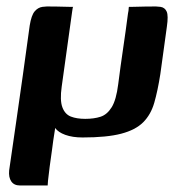

<svg xmlns="http://www.w3.org/2000/svg" viewBox="-20 -419 557 588"><path d="M233 2Q202 2 180 -6Q158 -14 149 -27Q145 -1 143 12Q141 25 139.5 38.5Q138 52 134 78Q133 83 132 92.5Q131 102 129.5 113.5Q128 125 127 134.5Q126 144 126 149Q104 149 83 149Q62 149 41 149Q23 149 14.5 136.5Q6 124 8 103Q20 21 30 -49Q40 -119 50 -189Q60 -259 71 -341Q76 -372 86 -384Q96 -396 110 -398Q124 -400 140 -399Q141 -399 150.5 -399Q160 -399 172 -398.5Q184 -398 193.5 -398Q203 -398 204 -398Q203 -397 202.5 -393.5Q202 -390 201 -384Q193 -326 185 -269Q177 -212 169 -154Q163 -112 171 -90.5Q179 -69 197 -62Q215 -55 241 -55Q268 -55 288 -61.5Q308 -68 322 -90.5Q336 -113 342 -161Q349 -216 357 -270Q365 -324 372 -378Q374 -387 374 -392Q374 -397 375 -398Q375 -398 384.5 -398Q394 -398 406 -398.5Q418 -399 427.5 -399Q437 -399 439 -399Q458 -400 471.5 -398Q485 -396 490.5 -383.5Q496 -371 491 -337L471 -192Q463 -141 452.5 -104.5Q442 -68 418.5 -44.5Q395 -21 351 -9.5Q307 2 233 2Z"/></svg>

Font: Genos SemiBold
Style: Italic
Weight: 600
Italic angle: -8°
Version: Version 1.010